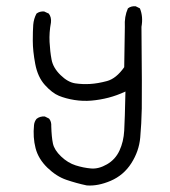

<svg xmlns="http://www.w3.org/2000/svg" viewBox="-20 -551 540 609"><path d="M254.9 37.1Q222.7 30.3 190.9 19.5Q159.2 8.8 130.4 -19Q101.6 -46.9 92.8 -81.1Q84 -115.2 87.9 -154.3Q88.9 -165 95.7 -173.8Q106.4 -182.6 122.1 -181.6L135.7 -174.8Q143.6 -165 142.6 -150.4Q143.6 -116.2 147.9 -95.7Q152.3 -75.2 173.8 -54.7Q195.3 -34.2 220.2 -26.4Q245.1 -18.6 269 -16.6Q293 -14.6 319.3 -29.8Q345.7 -44.9 358.9 -73.2Q372.1 -101.6 374 -136.7Q376 -171.9 377.9 -260.7Q350.6 -248 324.2 -241.2Q297.9 -234.4 270.5 -231.9Q243.2 -229.5 215.8 -233.9Q188.5 -238.3 167 -247.1Q145.5 -255.9 122.6 -281.2Q99.6 -306.6 91.8 -348.1Q84 -389.6 84 -421.4Q84 -453.1 85.4 -472.2Q86.9 -491.2 95.7 -507.8Q105.5 -515.6 120.1 -514.6L134.8 -507.8Q143.6 -496.1 141.6 -479.5Q135.7 -448.2 137.2 -418Q138.7 -387.7 143.6 -361.8Q148.4 -335.9 171.9 -313Q195.3 -290 218.8 -286.6Q242.2 -283.2 266.1 -284.7Q290 -286.1 319.3 -293.9Q348.6 -301.8 374 -337.9L376 -465.8Q374 -498 385.7 -524.4Q395.5 -532.2 410.2 -531.2L423.8 -524.4Q434.6 -498 428.7 -465.8Q430.7 -254.9 429.7 -206.5Q428.7 -158.2 424.8 -114.7Q420.9 -71.3 396.5 -33.2Q372.1 4.9 331.1 22.5Q290 40 254.9 37.1Z"/></svg>

Font: JasonHandwriting4
Style: Regular
Weight: 400
Version: Version 1.01.21